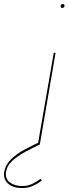

<svg xmlns="http://www.w3.org/2000/svg" viewBox="-130 -725 344 964"><path d="M174 -695Q175 -699 178 -702Q181 -705 185 -705Q190 -705 192 -702.5Q194 -700 194 -695Q193 -691 190 -688Q187 -685 182 -685Q178 -685 176 -688Q174 -691 174 -695ZM149 -460 70 0H60L140 -460ZM80 181Q62 196 35.5 208Q9 220 -22 219Q-64 219 -89 197.5Q-114 176 -109 139Q-103 102 -74.5 74.5Q-46 47 -7.5 26.5Q31 6 65 -10L71 0Q39 15 1 35Q-37 55 -66 80.5Q-95 106 -100 140Q-104 174 -79.5 191.5Q-55 209 -21 209Q8 210 32.5 198Q57 186 74 173Z"/></svg>

Font: Jost Thin
Style: Italic
Weight: 200
Italic angle: -5°
Version: Version 3.710